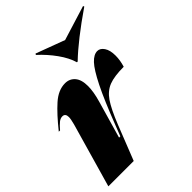

<svg xmlns="http://www.w3.org/2000/svg" viewBox="-215 -847 964 964"><g transform="rotate(-45 266.5 -365.0)"><path d="M96 -386Q96 -412 75 -412Q61 -412 48 -401.5Q35 -391 17 -370H8Q63 -439 108.5 -479.5Q154 -520 202 -520Q234 -520 254 -497Q274 -474 274 -428Q274 -388 258 -333L201 -135H210L231 -189Q282 -321 318 -393Q354 -465 380 -492.5Q406 -520 431 -520Q451 -520 465.5 -498.5Q480 -477 480 -439Q480 -405 469 -370Q402 -370 364.5 -355.5Q327 -341 301 -303Q275 -265 243 -185L170 0H-10L88 -342Q96 -372 96 -386ZM324 -552H319Q307 -594 274 -640Q241 -686 199 -724L203 -730L356 -673L540 -730L543 -724Q402 -627 324 -552Z"/></g></svg>

Font: Nyght Serif Dark Italic
Style: Regular
Weight: 800
Italic angle: -16°
Designer: Maksym Kobuzan
Version: Version 0.400